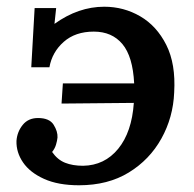

<svg xmlns="http://www.w3.org/2000/svg" viewBox="-20 -535 577 571"><path d="M215 16Q153 16 111 -3Q69 -22 48.5 -52Q28 -82 29 -116Q31 -143 47.5 -163.5Q64 -184 93 -184Q127 -184 139.5 -164Q152 -144 151 -126Q150 -116 146.5 -104.5Q143 -93 135 -83Q151 -60 173.5 -51Q196 -42 227 -42Q291 -43 331.5 -92.5Q372 -142 378 -229L163 -227L167 -287H379Q375 -367 344 -404Q313 -441 259 -441Q204 -441 169.5 -410.5Q135 -380 127 -335H73L83 -511H147L142 -464Q213 -515 290 -515Q348 -515 397 -486.5Q446 -458 474.5 -401.5Q503 -345 498 -260Q495 -186 460 -123Q425 -60 363 -22Q301 16 215 16Z"/></svg>

Font: Lora SemiBold
Style: Italic
Weight: 600
Italic angle: -3°
Designer: Olga Karpushina, Alexei Vanyashin (Cyrillic)
Foundry: Cyreal
Version: Version 3.011; ttfautohint (v1.8.4.7-5d5b)